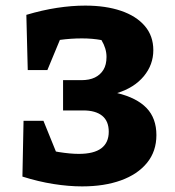

<svg xmlns="http://www.w3.org/2000/svg" viewBox="-20 -653 623 685"><path d="M60 -23 96 -130Q149 -117 190 -110.5Q231 -104 261 -104Q315 -104 341.5 -124Q368 -144 368 -183Q368 -221 344.5 -240Q321 -259 277 -259H205V-367H270Q299 -367 318.5 -376.5Q338 -386 349 -404Q360 -422 360 -450Q360 -465 355.5 -480Q351 -495 342 -510Q310 -516 272 -516Q233 -516 192.5 -510.5Q152 -505 111 -494L74 -600Q131 -617 183.5 -625Q236 -633 284 -633Q357 -633 411.5 -614.5Q466 -596 496.5 -560.5Q527 -525 527 -474Q527 -422 493 -381Q459 -340 398 -321Q468 -304 503 -267.5Q538 -231 538 -171Q538 -113 504.5 -72Q471 -31 411.5 -9.5Q352 12 273 12Q225 12 171 3.5Q117 -5 60 -23ZM64 -222H135L217 -20L60 -23ZM79 -403 74 -600 232 -603 149 -403Z"/></svg>

Font: Piazzolla Thin Black
Style: Regular
Weight: 900
Version: Version 2.005